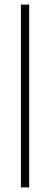

<svg xmlns="http://www.w3.org/2000/svg" viewBox="-20 -749 218 836"><path d="M71 67V-729H107V67Z"/></svg>

Font: Mona Sans Expanded ExtraLight
Style: Regular
Weight: 200
Width: 7
Designer: Deni Anggara
Foundry: GitHub
Version: Version 1.001;gftools[0.9.33]